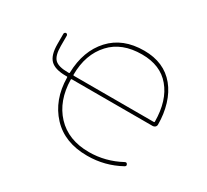

<svg xmlns="http://www.w3.org/2000/svg" viewBox="-148 -990 1296 1204"><g transform="rotate(30 500.0 -388.0)"><path d="M600.6 -12.7Q598.6 -12.7 596.7 -12.7Q516.6 -12.7 452.6 -37.6Q388.7 -62.5 341.8 -112.8Q294.9 -163.1 270.5 -228.5Q246.1 -293.9 245.1 -375Q245.1 -379.9 241.2 -379.9H233.4Q154.3 -379.9 121.1 -413.1Q87.9 -446.3 87.9 -526.4V-600.6Q87.9 -605.5 91.8 -609.4Q95.7 -613.3 100.6 -613.3Q105.5 -613.3 108.9 -609.4Q112.3 -605.5 112.3 -600.6V-526.4Q112.3 -456.1 138.7 -430.7Q165 -405.3 233.4 -405.3H241.2Q245.1 -405.3 245.1 -410.2Q247.1 -490.2 270.5 -554.2Q293.9 -618.2 338.4 -666.5Q382.8 -714.8 443.4 -738.8Q503.9 -762.7 581.1 -762.7Q653.3 -762.7 709.5 -738.3Q765.6 -713.9 805.7 -665Q845.7 -616.2 866.2 -548.3Q886.7 -480.5 886.7 -404.3Q886.7 -393.6 879.4 -386.7Q872.1 -379.9 862.3 -379.9H276.4Q271.5 -379.9 271.5 -375Q274.4 -222.7 360.8 -130.4Q447.3 -38.1 596.7 -38.1Q715.8 -38.1 824.2 -96.7Q835.9 -102.5 841.8 -90.8Q847.7 -80.1 835.9 -73.2Q725.6 -12.7 600.6 -12.7ZM581.1 -735.4Q435.5 -735.4 355.5 -648.4Q271.5 -557.6 271.5 -410.2Q271.5 -405.3 276.4 -405.3H855.5Q860.4 -405.3 860.4 -410.2Q859.4 -562.5 786.1 -649.4Q714.8 -735.4 581.1 -735.4Z"/></g></svg>

Font: Rounded Mgen+ 1mn thin
Style: Regular
Weight: 100
Designer: [Source Han Sans]
Ryoko NISHIZUKA  (kana & ideographs); Paul D. Hunt (Latin, Greek & Cyrillic); Wenlong ZHANG  (bopomofo
Version: Version 1.059.20150602